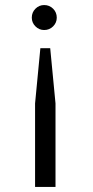

<svg xmlns="http://www.w3.org/2000/svg" viewBox="-20 -540 367 761"><path d="M119 201V-130L140 -349H179L200 -130V201ZM155 -520Q176 -520 190.5 -505.5Q205 -491 205 -470Q205 -450 190.5 -435.5Q176 -421 155 -421Q135 -421 120.5 -435.5Q106 -450 106 -470Q106 -491 120.5 -505.5Q135 -520 155 -520Z"/></svg>

Font: Almarai
Style: Regular
Weight: 400
Designer: Boutros International 2019
Foundry: Created by Boutros International 2019
Version: Version 1.10